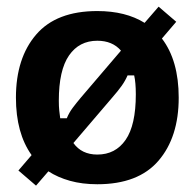

<svg xmlns="http://www.w3.org/2000/svg" viewBox="-20 -546 590 582"><path d="M126.7 -26.7 89.2 16.7 35.8 -29.2 75.8 -75.8Q28.3 -142.5 28.3 -250Q28.3 -370 89.6 -441.2Q150.8 -512.5 275 -512.5Q360.8 -512.5 418.3 -476.7L460.8 -525.8L514.2 -480L470.8 -429.2Q521.7 -362.5 521.7 -250Q521.7 -130 460.4 -58.8Q399.2 12.5 275 12.5Q229.2 12.5 192.1 2.1Q155 -8.3 126.7 -26.7ZM275 -77.5Q330 -77.5 360.8 -122.1Q391.7 -166.7 391.7 -260Q391.7 -278.3 390.4 -292.5Q389.2 -306.7 386.7 -317.5H366.7Q360 -301.7 348.8 -285.8Q337.5 -270 320 -250L202.5 -112.5Q227.5 -77.5 275 -77.5ZM162.5 -187.5H182.5Q189.2 -204.2 200.4 -219.2Q211.7 -234.2 225 -250L346.7 -392.5Q320.8 -422.5 275 -422.5Q220 -422.5 189.2 -377.9Q158.3 -333.3 158.3 -240.8Q158.3 -223.3 159.6 -211.2Q160.8 -199.2 162.5 -187.5Z"/></svg>

Font: Familjen Grotesk Variable
Style: Regular
Weight: 400
Designer: Anders Wikstroem, Jonas Baeckman, Matilda Gysing, Kristian Moeller
Foundry: Familjen STHLM AB
Version: Version 2.000